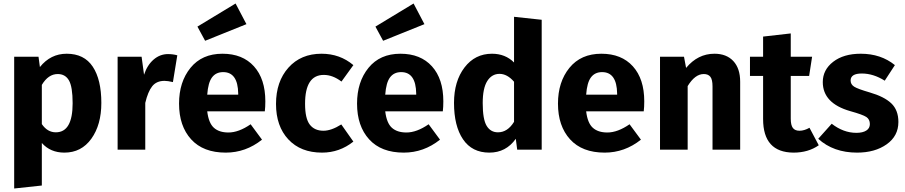

<svg xmlns="http://www.w3.org/2000/svg" viewBox="-20 -855 5169 1097"><path d="M361 -548Q461 -548 510 -474Q559 -400 559 -267Q559 -142 502 -62.5Q445 17 348 17Q268 17 219 -38V205L61 222V-531H200L208 -472Q269 -548 361 -548ZM299 -99Q395 -99 395 -265Q395 -359 374 -395.5Q353 -432 310 -432Q256 -432 219 -370V-146Q251 -99 299 -99Z M940 -546Q968 -546 993 -539L968 -386Q938 -393 920 -393Q874 -393 849.5 -362Q825 -331 810 -267V0H652V-531H789L803 -428Q821 -483 857.5 -514.5Q894 -546 940 -546Z M1388 -717 1152 -622 1108 -703 1326 -835ZM1496 -276Q1496 -243 1493 -219H1164Q1172 -152 1202 -125Q1232 -98 1285 -98Q1344 -98 1412 -145L1477 -57Q1384 17 1270 17Q1141 17 1072 -59Q1003 -135 1003 -263Q1003 -387 1068.5 -467.5Q1134 -548 1251 -548Q1366 -548 1431 -476Q1496 -404 1496 -276ZM1341 -314V-321Q1339 -443 1255 -443Q1214 -443 1191.5 -413Q1169 -383 1164 -314Z M1817 -548Q1922 -548 1999 -483L1931 -389Q1881 -427 1830 -427Q1723 -427 1723 -262Q1723 -178 1750 -143Q1777 -108 1828 -108Q1873 -108 1930 -144L1999 -46Q1920 17 1820 17Q1698 17 1627.5 -58.5Q1557 -134 1557 -261Q1557 -389 1628 -468.5Q1699 -548 1817 -548Z M2405 -717 2169 -622 2125 -703 2343 -835ZM2513 -276Q2513 -243 2510 -219H2181Q2189 -152 2219 -125Q2249 -98 2302 -98Q2361 -98 2429 -145L2494 -57Q2401 17 2287 17Q2158 17 2089 -59Q2020 -135 2020 -263Q2020 -387 2085.5 -467.5Q2151 -548 2268 -548Q2383 -548 2448 -476Q2513 -404 2513 -276ZM2358 -314V-321Q2356 -443 2272 -443Q2231 -443 2208.5 -413Q2186 -383 2181 -314Z M2917 -759 3075 -742V0H2935L2927 -62Q2871 17 2776 17Q2677 17 2625.5 -59Q2574 -135 2574 -267Q2574 -391 2634 -469.5Q2694 -548 2791 -548Q2867 -548 2917 -498ZM2825 -99Q2880 -99 2917 -159V-388Q2878 -433 2834 -433Q2790 -433 2764 -392Q2738 -351 2738 -266Q2738 -173 2760.5 -136Q2783 -99 2825 -99Z M3661 -276Q3661 -243 3658 -219H3329Q3337 -152 3367 -125Q3397 -98 3450 -98Q3509 -98 3577 -145L3642 -57Q3549 17 3435 17Q3306 17 3237 -59Q3168 -135 3168 -263Q3168 -387 3233.5 -467.5Q3299 -548 3416 -548Q3531 -548 3596 -476Q3661 -404 3661 -276ZM3506 -314V-321Q3504 -443 3420 -443Q3379 -443 3356.5 -413Q3334 -383 3329 -314Z M4062 -548Q4131 -548 4170 -506Q4209 -464 4209 -388V0H4051V-361Q4051 -401 4038.5 -416.5Q4026 -432 4001 -432Q3951 -432 3909 -363V0H3751V-531H3888L3900 -467Q3967 -548 4062 -548Z M4605 -125 4658 -25Q4598 17 4514 17Q4340 16 4340 -175V-421H4265V-531H4340V-646L4498 -664V-531H4620L4603 -421H4498V-177Q4498 -140 4510 -124Q4522 -108 4548 -108Q4575 -108 4605 -125Z M4898 -548Q5013 -548 5093 -483L5035 -394Q4970 -435 4904 -435Q4840 -435 4840 -395Q4840 -373 4860 -360Q4880 -347 4949 -327Q5032 -303 5072.5 -264.5Q5113 -226 5113 -158Q5113 -78 5046 -30.5Q4979 17 4877 17Q4742 17 4655 -62L4732 -148Q4799 -96 4873 -96Q4909 -96 4929.5 -109Q4950 -122 4950 -146Q4950 -173 4930 -186.5Q4910 -200 4838 -220Q4681 -265 4681 -386Q4681 -456 4740.5 -502Q4800 -548 4898 -548Z"/></svg>

Font: FiraGO
Style: Bold
Weight: 700
Designer: bBox Type
Foundry: bBox Type GmbH
Version: Version 1.001;PS 001.001;hotconv 1.0.88;makeotf.lib2.5.64775